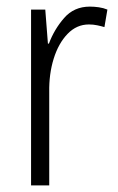

<svg xmlns="http://www.w3.org/2000/svg" viewBox="-20 -561 356 581"><path d="M252 -541Q265 -541 279 -539Q293 -537 305 -532L296 -479Q286 -482 274 -484.5Q262 -487 249 -487Q212 -487 184.5 -458.5Q157 -430 142.5 -383.5Q128 -337 129 -282V0H74V-532H117L125 -429H128Q144 -472 174 -506.5Q204 -541 252 -541Z"/></svg>

Font: Noto Sans Telugu Condensed Light
Style: Regular
Weight: 300
Width: 3
Designer: Jelle Bosma - Monotype Design Team
Foundry: Monotype Imaging Inc.
Version: Version 2.005; ttfautohint (v1.8.4.7-5d5b)